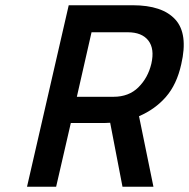

<svg xmlns="http://www.w3.org/2000/svg" viewBox="-20 -712 721 732"><path d="M378 -243H250L194 0H83L242 -692H486Q599 -692 648.5 -637.5Q698 -583 671 -467Q654 -390 612.5 -342.5Q571 -295 510 -269L565 0H447L400 -244ZM557 -469Q570 -526 545.5 -557.5Q521 -589 467 -589H329L273 -343H413Q471 -343 507.5 -379Q544 -415 557 -469Z"/></svg>

Font: Panefresco 750wt
Style: Italic
Weight: 750
Foundry: Campivisivi & Chank Co
Version: Version 1.000